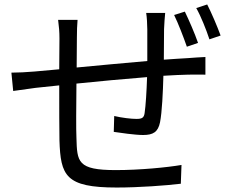

<svg xmlns="http://www.w3.org/2000/svg" viewBox="-20 -811 1040 859"><path d="M866 -619C852 -660 825 -722 807 -759L759 -744C778 -705 801 -645 816 -602ZM634 -753C637 -736 639 -701 639 -679V-538C534 -529 419 -518 323 -509L324 -642C324 -672 325 -699 327 -722H240C244 -692 246 -668 246 -639L245 -501C198 -497 159 -493 134 -491C98 -488 61 -486 31 -486L39 -404C66 -408 109 -414 140 -418L245 -429C245 -330 245 -225 246 -183C251 -25 273 28 502 28C602 28 723 19 789 11L792 -73C728 -62 605 -50 498 -50C326 -50 325 -87 322 -194C320 -232 321 -335 322 -437C420 -447 536 -458 638 -466C636 -404 632 -338 627 -305C624 -283 614 -279 590 -279C567 -279 525 -284 491 -292L489 -221C516 -217 584 -207 620 -207C665 -207 687 -220 696 -264C705 -310 709 -399 711 -472C754 -475 792 -476 821 -477C846 -477 883 -478 899 -477V-556C875 -555 847 -553 821 -551C789 -549 752 -547 713 -544C713 -587 714 -637 714 -681C715 -703 717 -737 719 -753ZM858 -775C879 -738 902 -680 917 -635L967 -652C952 -693 926 -754 907 -791Z"/></svg>

Font: Squished Noto Sans CJK JP Regular
Style: Regular
Weight: 400
Designer: Ryoko NISHIZUKA (kana & ideographs); Paul D. Hunt (Latin, Greek & Cyrillic); Wenlong ZHANG (bopomofo); Sandoll Communica
Foundry: Adobe Systems Incorporated
Version: Version 1.004;PS 1.004;hotconv 1.0.82;makeotf.lib2.5.63406